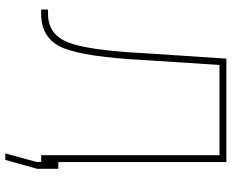

<svg xmlns="http://www.w3.org/2000/svg" viewBox="-96 -655 889 737"><g transform="rotate(90 348.5 -286.5)"><path d="M601.6 0H575.7V-684.6H229.5L210.9 -401.4Q199.2 -170.9 164.6 -85.4Q129.9 0 32.2 0H16.6V-26.4H33.7Q110.4 -26.4 141.6 -100.6Q172.9 -174.8 184.6 -401.4L205.1 -710.9H602.1V-65.9H627.9V15.6L593.8 137.7H568.8L601.6 17.6Z"/></g></svg>

Font: Roboto-Thin
Style: Regular
Weight: 250
Designer: Google
Version: Version 1.100141; 2013; ttfautohint (v0.94.14-c901) -l 8 -r 